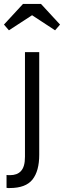

<svg xmlns="http://www.w3.org/2000/svg" viewBox="-51 -703 323 969"><path d="M-2 246Q79 246 113 203Q147 160 147 78V-440H75V88Q75 114 70 131.5Q65 149 55 160Q45 171 31 176Q17 181 0 181Q-5 181 -9 181Q-13 181 -18 180V245Q-14 246 -10 246Q-6 246 -2 246ZM-6 -550 149 -651H73L227 -550L252 -579L156 -683H65L-31 -579Z"/></svg>

Font: Tilda Sans VF
Style: Regular
Weight: 400
Designer: ParaType Ltd
Foundry: ParaType Ltd
Version: Version 1.010